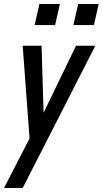

<svg xmlns="http://www.w3.org/2000/svg" viewBox="-37 -740 516 965"><path d="M-17 205 127 -74 146 -99 345 -510H442L77 205ZM115 2 77 -510H172L185 -73ZM332 -614 356 -720H459L435 -614ZM137 -614 161 -720H264L240 -614Z"/></svg>

Font: Instrument Sans Condensed Medium
Style: Italic
Weight: 500
Width: 3
Italic angle: -13°
Designer: Rodrigo Fuenzalida
Foundry: fragTYPE
Version: Version 1.000;gftools[0.9.28]